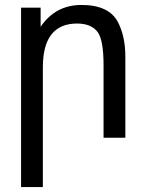

<svg xmlns="http://www.w3.org/2000/svg" viewBox="-20 -555 592 775"><path d="M291 -460Q153 -460 153 -283V200H65V-524H144V-447Q204 -535 309 -535Q421 -535 457 -464Q486 -407 486 -326V1H398V-293Q398 -393 374 -426Q348 -460 291 -460Z"/></svg>

Font: Autonym
Style: Regular
Weight: 500
Version: Version 1.0.20131126